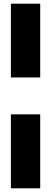

<svg xmlns="http://www.w3.org/2000/svg" viewBox="-20 -811 277 1041"><path d="M198 -391H39V-791H198ZM39 -191H198V210H39Z"/></svg>

Font: Georama ExtraCondensed Thin ExtraBold
Style: Regular
Weight: 800
Version: Version 1.001